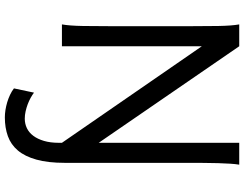

<svg xmlns="http://www.w3.org/2000/svg" viewBox="-125 -628 982 772"><g transform="rotate(90 366.0 -242.0)"><path d="M642.1 -712.9Q639.6 -698.2 638.2 -676.8Q636.7 -655.3 636 -628.2Q635.3 -601.1 635 -568.8Q634.8 -536.6 634.8 -500.5V-12.2Q634.8 56.2 621.8 102.5Q608.9 148.9 585.2 177Q561.5 205.1 527.6 217.3Q493.7 229.5 452.1 229.5Q438 229.5 422.4 227.1Q406.7 224.6 391.1 220Q375.5 215.3 361.1 208.5Q346.7 201.7 335.4 192.9L352.5 112.3Q361.3 119.1 373.3 125.7Q385.3 132.3 398.9 137.5Q412.6 142.6 427.5 146Q442.4 149.4 457 149.4Q477.5 149.4 495.4 140.9Q513.2 132.3 526.1 115Q539.1 97.7 546.6 72Q554.2 46.4 554.2 12.2V0L166 -562.5V0H78.1Q83.5 -29.3 84.5 -84.7Q85.4 -140.1 85.4 -212.4V-500.5Q85.4 -572.8 84.5 -628.2Q83.5 -683.6 78.1 -712.9H166L554.2 -147.9V-712.9Z"/></g></svg>

Font: Andika Phon
Style: Regular
Weight: 400
Designer: Victor Gaultney, Annie Olsen, Julie Remington, Don Collingsworth, Eric Hays, Becca Hirsbrunner
Foundry: SIL International
Version: Version 5.000